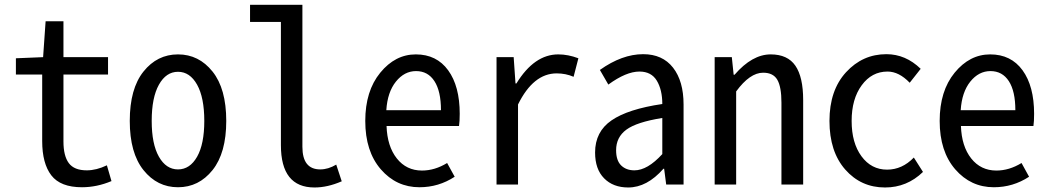

<svg xmlns="http://www.w3.org/2000/svg" viewBox="-20 -788 4483 820"><path d="M330.1 11.7Q238.3 11.7 199.2 -39.1Q160.2 -89.8 160.2 -185.5V-469.7H47.9V-539.1L164.1 -543.9L174.8 -697.3H251V-543.9H441.4V-469.7H251V-183.6Q251 -122.1 273.9 -91.3Q296.9 -60.5 350.6 -60.5Q391.6 -60.5 436.5 -82L456.1 -14.6Q393.6 11.7 330.1 11.7Z M534.2 -271.5Q534.2 -409.2 592.8 -482.4Q651.4 -555.7 740.2 -555.7Q829.1 -555.7 887.7 -482.4Q946.3 -409.2 946.3 -271.5Q946.3 -134.8 887.7 -61.5Q829.1 11.7 740.2 11.7Q651.4 11.7 592.8 -61.5Q534.2 -134.8 534.2 -271.5ZM852.5 -271.5Q852.5 -371.1 821.8 -426.3Q791 -481.4 740.2 -481.4Q689.5 -481.4 658.7 -426.3Q627.9 -371.1 627.9 -271.5Q627.9 -172.9 658.7 -118.7Q689.5 -64.5 740.2 -64.5Q791 -64.5 821.8 -118.7Q852.5 -172.9 852.5 -271.5Z M1323.2 12.7Q1179.7 12.7 1179.7 -168V-694.3H1047.9V-767.6H1271.5V-161.1Q1271.5 -64.5 1347.7 -64.5Q1381.8 -64.5 1416 -85L1439.5 -13.7Q1378.9 12.7 1323.2 12.7Z M1771.5 11.7Q1672.9 11.7 1606.4 -64.9Q1540 -141.6 1540 -271.5Q1540 -399.4 1604 -477.5Q1668 -555.7 1755.9 -555.7Q1844.7 -555.7 1894 -487.8Q1943.4 -419.9 1943.4 -301.8Q1943.4 -269.5 1940.4 -250H1630.9Q1633.8 -163.1 1674.8 -111.3Q1715.8 -59.6 1782.2 -59.6Q1836.9 -59.6 1889.6 -91.8L1921.9 -33.2Q1853.5 11.7 1771.5 11.7ZM1629.9 -317.4H1863.3Q1863.3 -398.4 1835.4 -441.4Q1807.6 -484.4 1756.8 -484.4Q1707 -484.4 1670.9 -439.5Q1634.8 -394.5 1629.9 -317.4Z M2100.6 0V-543.9H2173.8L2181.6 -431.6H2185.5Q2261.7 -555.7 2364.3 -555.7Q2406.2 -555.7 2450.2 -539.1L2429.7 -460Q2396.5 -474.6 2357.4 -474.6Q2257.8 -474.6 2192.4 -341.8V0Z M2663.1 12.7Q2598.6 12.7 2560.1 -26.4Q2521.5 -65.4 2521.5 -136.7Q2521.5 -225.6 2591.8 -273.9Q2662.1 -322.3 2808.6 -343.8Q2808.6 -404.3 2785.2 -443.4Q2761.7 -482.4 2710.9 -482.4Q2654.3 -482.4 2578.1 -426.8L2542 -489.3Q2636.7 -556.6 2726.6 -556.6Q2809.6 -556.6 2854.5 -499Q2899.4 -441.4 2899.4 -341.8V0H2825.2L2816.4 -67.4H2813.5Q2743.2 12.7 2663.1 12.7ZM2689.5 -60.5Q2745.1 -60.5 2808.6 -129.9V-284.2Q2699.2 -266.6 2655.3 -234.4Q2611.3 -202.1 2611.3 -146.5Q2611.3 -102.5 2632.8 -81.5Q2654.3 -60.5 2689.5 -60.5Z M3032.2 0V-543.9H3105.5L3113.3 -468.8H3117.2Q3192.4 -555.7 3271.5 -555.7Q3343.8 -555.7 3377 -507.3Q3410.2 -459 3410.2 -360.4V0H3317.4V-349.6Q3317.4 -417 3299.8 -447.3Q3282.2 -477.5 3239.3 -477.5Q3182.6 -477.5 3124 -397.5V0Z M3759.8 12.7Q3657.2 12.7 3589.8 -64Q3522.5 -140.6 3522.5 -271.5Q3522.5 -402.3 3593.3 -479.5Q3664.1 -556.6 3765.6 -556.6Q3847.7 -556.6 3912.1 -494.1L3865.2 -434.6Q3819.3 -482.4 3770.5 -482.4Q3703.1 -482.4 3660.2 -423.8Q3617.2 -365.2 3617.2 -271.5Q3617.2 -177.7 3659.2 -120.6Q3701.2 -63.5 3768.6 -63.5Q3833 -63.5 3882.8 -115.2L3921.9 -53.7Q3853.5 12.7 3759.8 12.7Z M4224.6 11.7Q4126 11.7 4059.6 -64.9Q3993.2 -141.6 3993.2 -271.5Q3993.2 -399.4 4057.1 -477.5Q4121.1 -555.7 4209 -555.7Q4297.9 -555.7 4347.2 -487.8Q4396.5 -419.9 4396.5 -301.8Q4396.5 -269.5 4393.6 -250H4084Q4086.9 -163.1 4127.9 -111.3Q4168.9 -59.6 4235.4 -59.6Q4290 -59.6 4342.8 -91.8L4375 -33.2Q4306.6 11.7 4224.6 11.7ZM4083 -317.4H4316.4Q4316.4 -398.4 4288.6 -441.4Q4260.7 -484.4 4210 -484.4Q4160.2 -484.4 4124 -439.5Q4087.9 -394.5 4083 -317.4Z"/></svg>

Font: GenEi Gothic M Regular
Style: Regular
Weight: 400
Designer: o_tamon (Modified); [Source Han Sans]
Ryoko NISHIZUKA  (kana & ideographs); Paul D. Hunt (Latin, Greek & Cyrillic); Wenl
Version: Version 1.1a;Original Version 1.004